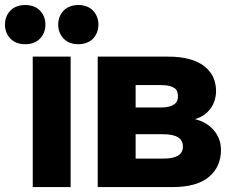

<svg xmlns="http://www.w3.org/2000/svg" viewBox="-73 -760 947 780"><path d="M60 0H214V-530H60ZM29.4 -580.3Q47.7 -580.3 63.2 -586.1Q78.6 -591.9 89.1 -602.6Q99.5 -613.2 105.5 -627.7Q111.5 -642.1 111.5 -660Q111.5 -677.9 105.5 -692.3Q99.5 -706.8 89.1 -717.4Q78.6 -728.1 63.1 -733.9Q47.6 -739.7 29.3 -739.7Q11 -739.7 -4.5 -733.9Q-20 -728.1 -30.4 -717.4Q-40.9 -706.8 -46.8 -692.3Q-52.8 -677.9 -52.8 -660Q-52.8 -642.1 -46.8 -627.7Q-40.9 -613.2 -30.4 -602.6Q-20 -591.9 -4.5 -586.1Q11 -580.3 29.4 -580.3ZM245 -580.3Q263 -580.3 278.5 -586.1Q294 -591.9 304.4 -602.6Q314.9 -613.2 320.8 -627.7Q326.8 -642.1 326.8 -660Q326.8 -677.9 320.8 -692.3Q314.9 -706.8 304.4 -717.4Q294 -728.1 278.7 -733.9Q263.4 -739.7 245.4 -739.7Q227.3 -739.7 211.8 -733.9Q196.4 -728.1 185.9 -717.4Q175.5 -706.8 169.5 -692.3Q163.5 -677.9 163.5 -660Q163.5 -642.1 169.5 -627.7Q175.5 -613.2 185.9 -602.6Q196.4 -591.9 211.6 -586.1Q226.9 -580.3 245 -580.3Z M324 0H628Q726 0 775.3 -41Q824.7 -82 824.7 -151Q824.7 -196 796.3 -230Q768 -264 719 -276Q739.9 -282 755.7 -293Q771.4 -304 782.4 -319.3Q793.5 -334.5 799.1 -352.8Q804.7 -371.1 804.7 -389.7Q804.7 -420.4 793.4 -445.5Q782.2 -470.7 758.5 -489.8Q734.8 -509 697.9 -519.5Q661 -530 608 -530H324ZM478 -115.7V-214.7H589.6Q630.2 -214.7 650.1 -202.3Q670 -190 670 -164.4Q670 -139.5 649.9 -127.6Q629.8 -115.7 590.5 -115.7ZM478 -323.3V-414.3H581Q600.9 -414.3 613.9 -411.2Q627 -408 635.2 -402.5Q643.3 -397 646.7 -388.4Q650 -379.7 650 -369.2Q650 -358.5 646.6 -350.4Q643.3 -342.3 634.9 -336.3Q626.5 -330.3 613.4 -326.8Q600.3 -323.3 581.3 -323.3Z"/></svg>

Font: Golos Text VF
Style: Regular
Weight: 400
Designer: A.Korolkova, Vitaly Kuzmin
Foundry: ParaType Ltd
Version: Version 2.005